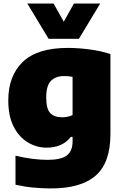

<svg xmlns="http://www.w3.org/2000/svg" viewBox="-20 -828 688 1078"><path d="M265.5 230Q218 230 167.5 225.2Q117 220.5 67 209V46Q115.5 58 162 63.8Q208.5 69.5 247.5 69.5Q322.5 69.5 355 44.8Q387.5 20 387.5 -34.5V-59.5H378Q330.5 1 242 1Q186 1 136.8 -28.2Q87.5 -57.5 57 -116.5Q26.5 -175.5 26.5 -264Q26.5 -402.5 108.2 -480.8Q190 -559 360.5 -559Q420 -559 484.8 -550.2Q549.5 -541.5 600 -524.5V-75Q600 84.5 518 157.2Q436 230 265.5 230ZM327.5 -169.5Q343 -169.5 358.8 -172.5Q374.5 -175.5 387.5 -182V-396.5Q378 -398.5 366.2 -399.8Q354.5 -401 341.5 -401Q292.5 -401 266 -374Q239.5 -347 239.5 -281.5Q239.5 -216.5 262.2 -193Q285 -169.5 327.5 -169.5ZM253 -610 133.5 -808H281L338 -706L395 -808H542.5L423 -610Z"/></svg>

Font: Encode Sans Black
Style: Regular
Weight: 900
Designer: Multiple Designers
Foundry: Impallari Type
Version: Version 3.002; ttfautohint (v1.8.3) -l 8 -r 50 -G 200 -x 14 